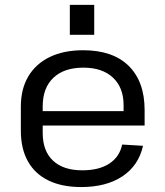

<svg xmlns="http://www.w3.org/2000/svg" viewBox="-20 -752 672 780"><path d="M310 7.9Q231.9 7.9 177.1 -18.7Q122.3 -45.2 93.5 -96.4Q64.7 -147.6 64.7 -220.5V-319.5Q64.7 -390.7 95.2 -441.9Q125.6 -493.1 182.4 -520.5Q239.1 -547.9 317.9 -547.9Q438.1 -547.9 502.8 -484.4Q567.5 -420.8 567.5 -304.5V-242.1H136.5V-300.6H496.2L482.1 -277.6V-324.4Q482.1 -396.4 438.7 -436.8Q395.3 -477.2 319.1 -477.2Q240.1 -477.2 196.8 -435.9Q153.5 -394.7 153.5 -320.1V-211.9Q153.5 -138.4 195.5 -99.2Q237.5 -60.1 314.1 -60.1Q382.3 -60.1 424.1 -87.4Q465.9 -114.7 476.3 -164.8L561 -159.7Q543.1 -79.3 477.3 -35.7Q411.6 7.9 310 7.9ZM362.8 -732.3V-610.6H263.7V-732.3Z"/></svg>

Font: Pathway Extreme 8pt Thin
Style: Regular
Weight: 100
Designer: Eduardo Rodriguez Tunni
Foundry: Eduardo Rodriguez Tunni
Version: Version 1.000